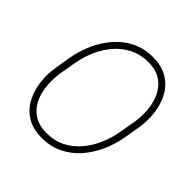

<svg xmlns="http://www.w3.org/2000/svg" viewBox="-191 -872 1032 1032"><g transform="rotate(45 325.0 -356.0)"><path d="M607.9 -402.8 591.8 -308.1Q581.5 -247.6 556.2 -190.7Q530.8 -133.8 491.2 -88.4Q451.7 -43 397.7 -16.4Q343.8 10.3 276.4 9.8Q210 9.3 165 -18.3Q120.1 -45.9 95 -92Q69.8 -138.2 62.5 -194.6Q55.2 -251 64.5 -308.1L80.1 -402.8Q90.8 -463.4 116.2 -520.3Q141.6 -577.1 181.2 -622.6Q220.7 -668 274.7 -694.6Q328.6 -721.2 395.5 -720.7Q462.4 -720.2 507.3 -692.6Q552.2 -665 577.4 -618.9Q602.5 -572.8 609.6 -516.4Q616.7 -460 607.9 -402.8ZM552.7 -308.1 569.3 -403.8Q577.1 -452.6 572.8 -502.2Q568.4 -551.8 548.6 -592.8Q528.8 -633.8 491.5 -658.7Q454.1 -683.6 395 -684.1Q336.4 -684.1 289.6 -660.4Q242.7 -636.7 208 -596.7Q173.3 -556.6 151.4 -506.6Q129.4 -456.5 120.1 -403.8L103.5 -308.1Q95.7 -259.3 99.9 -209.7Q104 -160.2 123.5 -118.9Q143.1 -77.6 180.7 -52.5Q218.3 -27.3 277.3 -26.9Q336.4 -26.4 383.3 -50Q430.2 -73.7 464.8 -114.3Q499.5 -154.8 521.5 -205.1Q543.5 -255.4 552.7 -308.1Z"/></g></svg>

Font: Roboto ExtraLight
Style: Italic
Weight: 250
Designer: Christian Robertson
Foundry: Google
Version: Version 3.009; 2024